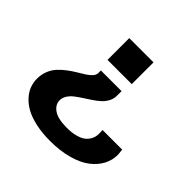

<svg xmlns="http://www.w3.org/2000/svg" viewBox="-174 -698 1042 1042"><g transform="rotate(45 347.0 -177.5)"><path d="M252.9 -359.9V-526.9H439V-359.9ZM342.8 171.9Q282.2 171.9 232.7 160.9Q183.1 149.9 150.6 131.8Q118.2 113.8 95.9 89.1Q73.7 64.5 64 37.8Q54.2 11.2 54.2 -17.1Q54.2 -50.3 65.9 -78.9Q77.6 -107.4 96.7 -127.4Q115.7 -147.5 138.4 -164.6Q161.1 -181.6 183.8 -195.1Q206.5 -208.5 225.6 -220.7Q244.6 -232.9 256.3 -246.3Q268.1 -259.8 268.1 -273.9V-293.9H426.8V-258.8Q426.8 -234.9 415.5 -213.9Q404.3 -192.9 386.5 -177Q368.7 -161.1 346.9 -146.7Q325.2 -132.3 303.7 -118.4Q282.2 -104.5 264.4 -90.6Q246.6 -76.7 235.4 -58.8Q224.1 -41 224.1 -21Q224.1 12.2 256.6 34.7Q289.1 57.1 357.9 57.1Q393.6 57.1 420.9 50Q448.2 43 463.6 32.5Q479 22 488.5 7.6Q498 -6.8 501 -19.3Q503.9 -31.7 503.9 -44.9Q503.9 -63 502.9 -71.8H653.8Q657.2 -41 657.2 -35.2Q657.2 5.9 638.2 42.2Q619.1 78.6 581.8 107.9Q544.4 137.2 482.9 154.5Q421.4 171.9 342.8 171.9Z"/></g></svg>

Font: Archivo Expanded
Style: Bold
Weight: 700
Width: 7
Designer: Hector Gatti
Foundry: Omnibus-Type
Version: Version 2.001